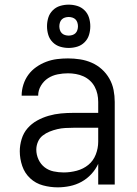

<svg xmlns="http://www.w3.org/2000/svg" viewBox="-20 -793 590 825"><path d="M228 12Q196 12 164.5 3.5Q133 -5 109.5 -27Q86 -49 75.5 -80Q65 -111 65 -143Q65 -169 73 -195.5Q81 -222 98.5 -242Q116 -262 139.5 -275Q163 -288 189 -295.5Q215 -303 241.5 -305.5Q268 -308 295 -308H402V-355Q402 -372 398.5 -388.5Q395 -405 387 -420Q379 -435 366.5 -446.5Q354 -458 338.5 -465Q323 -472 306 -475Q289 -478 272 -478Q250 -478 227.5 -473.5Q205 -469 186.5 -457Q168 -445 156 -425Q144 -405 144 -382H73Q73 -406 80.5 -429.5Q88 -453 102 -472Q116 -491 136 -505Q156 -519 178.5 -527.5Q201 -536 224.5 -539Q248 -542 272 -542Q298 -542 324 -538Q350 -534 374 -523.5Q398 -513 417.5 -495.5Q437 -478 450 -455Q463 -432 468 -406.5Q473 -381 473 -355V0H402V-89Q391 -65 372.5 -45Q354 -25 330.5 -12Q307 1 280.5 6.5Q254 12 228 12ZM254 -52Q282 -52 310 -59.5Q338 -67 359.5 -84.5Q381 -102 391.5 -129Q402 -156 402 -184V-244H295Q278 -244 260.5 -243Q243 -242 226 -238Q209 -234 193 -227.5Q177 -221 163.5 -210.5Q150 -200 143 -183.5Q136 -167 136 -150Q136 -128 145.5 -107.5Q155 -87 172 -74Q189 -61 210.5 -56.5Q232 -52 254 -52ZM275 -587Q256 -587 238 -592.5Q220 -598 206.5 -611.5Q193 -625 187.5 -643Q182 -661 182 -680Q182 -699 187.5 -717Q193 -735 206.5 -748.5Q220 -762 238 -767.5Q256 -773 275 -773Q294 -773 312 -767.5Q330 -762 343.5 -748.5Q357 -735 362.5 -717Q368 -699 368 -680Q368 -661 362.5 -643Q357 -625 343.5 -611.5Q330 -598 312 -592.5Q294 -587 275 -587ZM275 -640Q283 -640 291 -642.5Q299 -645 304.5 -650.5Q310 -656 312.5 -664Q315 -672 315 -680Q315 -688 312.5 -696Q310 -704 304.5 -709.5Q299 -715 291 -717.5Q283 -720 275 -720Q267 -720 259 -717.5Q251 -715 245.5 -709.5Q240 -704 237.5 -696Q235 -688 235 -680Q235 -672 237.5 -664Q240 -656 245.5 -650.5Q251 -645 259 -642.5Q267 -640 275 -640Z"/></svg>

Font: Lode
Style: Regular
Weight: 400
Monospace: yes
Designer: Belleve Invis
Foundry: Belleve Invis
Version: Version 29.2.0; ttfautohint (v1.8.3)